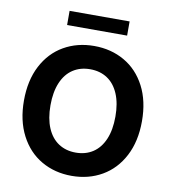

<svg xmlns="http://www.w3.org/2000/svg" viewBox="-95 -966 943 1058"><g transform="rotate(10 376.5 -437.0)"><path d="M376.5 9.8Q281.9 9.8 206.9 -33.6Q132 -76.9 89.2 -159.4Q46.4 -241.9 46.4 -353.5Q46.4 -466.6 89.2 -548.7Q132 -630.7 206.9 -673.7Q281.9 -716.8 376.5 -716.8Q471.2 -716.8 546.2 -673.7Q621.1 -630.7 663.9 -548.7Q706.7 -466.6 706.7 -353.5Q706.7 -241.4 663.9 -159.1Q621.1 -76.9 546.2 -33.6Q471.2 9.8 376.5 9.8ZM376.5 -586.7Q321.5 -586.7 280.5 -559.8Q239.5 -532.9 217.2 -480.4Q194.9 -428 194.9 -353.5Q194.9 -279 217.2 -226.6Q239.5 -174.2 280.5 -147.3Q321.5 -120.4 376.5 -120.4Q432 -120.4 472.8 -147.3Q513.6 -174.2 535.9 -226.6Q558.2 -279 558.2 -353.5Q558.2 -428 535.9 -480.4Q513.6 -532.9 472.8 -559.8Q432 -586.7 376.5 -586.7ZM544.2 -804.5H208.4V-883.8H544.2Z"/></g></svg>

Font: Pretendard GOV Variable
Style: Regular
Weight: 400
Designer: Base glyphs from Inter by Rasmus Andersson; Hangul glyphs from Noto Sans CJK(Source Han Sans) by Jang Soo-young and Kang
Foundry: Kil Hyung-jin
Version: Version 1.307;Glyphs 3.2 (3192)